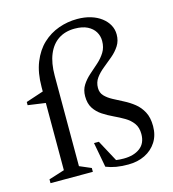

<svg xmlns="http://www.w3.org/2000/svg" viewBox="-108 -799 810 898"><g transform="rotate(-15 297.5 -350.0)"><path d="M104.5 -444.5Q104.5 -514 124.8 -564.2Q145 -614.5 179.2 -646.5Q213.5 -678.5 257 -694Q300.5 -709.5 347 -709.5Q383 -709.5 412.5 -700.5Q442 -691.5 463.2 -675.2Q484.5 -659 496 -637.8Q507.5 -616.5 507.5 -592Q507.5 -561 492.5 -537.8Q477.5 -514.5 455.2 -495.8Q433 -477 410.5 -459Q388 -441 373 -420.5Q358 -400 358 -372.5Q358 -349 372.8 -333.5Q387.5 -318 410.5 -305.8Q433.5 -293.5 459.5 -280.2Q485.5 -267 508.5 -248.8Q531.5 -230.5 546.2 -203Q561 -175.5 561 -134Q561 -89.5 540.2 -57.2Q519.5 -25 484 -7.5Q448.5 10 403 10Q371 10 345.5 5.8Q320 1.5 296 -8L273.5 -128.5H297L364 -4L303 -43Q334 -27.5 352.2 -25Q370.5 -22.5 389.5 -22.5Q438.5 -22.5 468.5 -45Q498.5 -67.5 498.5 -112.5Q498.5 -144 483.5 -164.5Q468.5 -185 444.8 -199Q421 -213 394.2 -225.5Q367.5 -238 343.8 -253.5Q320 -269 305 -292Q290 -315 290 -350.5Q290 -381 304.5 -403.8Q319 -426.5 340.5 -445.5Q362 -464.5 383.5 -483.5Q405 -502.5 419.5 -525.8Q434 -549 434 -580.5Q434 -604.5 422 -624.5Q410 -644.5 385.8 -656.8Q361.5 -669 324.5 -669Q278 -669 245.2 -647.2Q212.5 -625.5 195 -583.5Q177.5 -541.5 177.5 -480.5V-42.5L233.5 -18.5V0H28.5V-18.5L104.5 -42.5ZM111.5 -426 104.5 -368 19.5 -380V-395.5Z"/></g></svg>

Font: Newsreader Text
Style: Regular
Weight: 400
Designer: Hugues Gentile
Foundry: Production Type
Version: Version 1.001